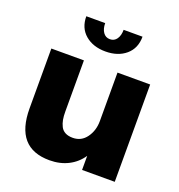

<svg xmlns="http://www.w3.org/2000/svg" viewBox="-136 -861 917 984"><g transform="rotate(20 322.5 -369.0)"><path d="M167.5 -747.6H270.5Q270.5 -716.8 283.9 -697.5Q297.4 -678.2 320.8 -678.2Q344.7 -678.2 357.9 -697.5Q371.1 -716.8 371.1 -747.6H474.1Q474.1 -684.1 431.4 -647.7Q388.7 -611.3 320.8 -611.3Q252.9 -611.3 210.2 -647.7Q167.5 -684.1 167.5 -747.6ZM241.7 10.7Q55.7 10.7 55.7 -204.6V-530.8H233.4V-252Q233.4 -226.6 236.8 -207.8Q240.2 -189 248.5 -172.4Q256.8 -155.8 273.4 -147Q290 -138.2 314.5 -138.2Q361.3 -138.2 388.9 -176.5Q416.5 -214.8 416.5 -266.1V-530.8H594.7V0H416.5V-76.7Q388.2 -34.7 343.5 -12Q298.8 10.7 241.7 10.7Z"/></g></svg>

Font: Epilogue ExtraBold
Style: Regular
Weight: 800
Designer: Tyler Finck
Foundry: Etcetera Type Co
Version: Version 2.112